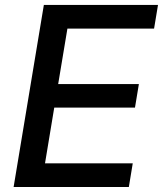

<svg xmlns="http://www.w3.org/2000/svg" viewBox="-20 -747 651 767"><path d="M34.4 0H494.7L510.3 -94.5H159.8L196.7 -317.1H519.2L534.8 -411.2H212.4L249.3 -632.8H595.5L611.2 -727.3H155.2Z"/></svg>

Font: Margiela Sans Medium
Style: Italic
Weight: 500
Italic angle: -9.39999°
Designer: Stefan Endress, Andreas Faust
Version: Version 1.100;FEAKit 1.0